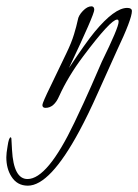

<svg xmlns="http://www.w3.org/2000/svg" viewBox="-139 -332 437 607"><path d="M-51 255Q-85 255 -103 226Q-119 201 -119 165Q-119 159 -118 150Q-117 141 -115 130Q-111 102 -105 102Q-103 104 -103 106L-101 142Q-96 234 -52 234Q11 234 96 56Q128 -11 149 -59Q170 -107 183 -137Q236 -245 236 -263Q236 -270 232 -270H231Q211 -270 124 -154Q100 -122 81 -90.5Q62 -59 48 -28Q32 9 5 9Q-5 9 -5 0Q-5 -7 22 -62L71 -164Q87 -197 95 -223.5Q103 -250 107 -269Q109 -283 123 -297.5Q137 -312 150 -312Q159 -312 159 -301Q159 -286 79 -117Q132 -197 160 -231Q223 -307 263 -307Q278 -307 278 -297Q278 -272 231 -173Q200 -105 170 -37.5Q140 30 112 82Q19 255 -51 255Z"/></svg>

Font: Petemoss
Style: Regular
Weight: 400
Designer: Robert E. Leuschke
Foundry: Robert E. Leuschke
Version: Version 1.010; ttfautohint (v1.8.3)